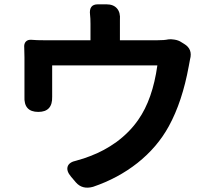

<svg xmlns="http://www.w3.org/2000/svg" viewBox="-20 -827 970 887"><path d="M330 15 308 -11Q286 -37 292.5 -57.5Q299 -78 333 -85Q370 -95 397 -106Q461 -130 518 -171Q580 -217 619 -274Q685 -368 707 -525H464H221V-382Q221 -381 221 -380Q223 -310 157 -310Q89 -310 93 -382Q93 -387 93 -392V-562Q93 -590 92 -606Q90 -625 99.5 -635Q109 -645 127.5 -643Q146 -641 188 -641H398V-717Q398 -744 396 -759Q390 -807 432 -807H472Q504 -807 520.5 -788Q537 -769 534 -735Q534 -726 534 -717V-641H705Q740 -641 757 -645Q768 -647 786 -644Q805 -641 818 -632L831 -624Q871 -600 858 -553Q854 -529 852 -521Q822 -357 760 -244Q707 -147 615 -74Q525 -3 410 36Q360 50 330 15Z"/></svg>

Font: GenSenRounded JP B
Style: Regular
Weight: 700
Version: Version 1.501;PS 1;hotconv 16.6.51;makeotf.lib2.5.65220